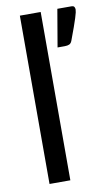

<svg xmlns="http://www.w3.org/2000/svg" viewBox="-81 -738 449 780"><g transform="rotate(-10 143.0 -347.5)"><path d="M58.6 0ZM144.5 -694.3V0H58.6V-694.3ZM270.5 -695.3Q280.8 -695.3 283.4 -690.2Q286.1 -685.1 286.1 -679.7Q286.1 -675.3 284.4 -667.5Q282.7 -659.7 278.3 -645.8Q273.9 -631.8 266.4 -610.6Q258.8 -589.4 247.1 -558.1Q243.2 -547.4 235.8 -543.9Q228.5 -540.5 216.8 -540.5H187L213.4 -695.3Z"/></g></svg>

Font: Carlito
Style: Regular
Weight: 400
Designer: Lukasz Dziedzic
Foundry: tyPoland Lukasz Dziedzic
Version: Version 1.103; Beta1; all basic design good, some composites